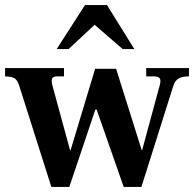

<svg xmlns="http://www.w3.org/2000/svg" viewBox="-22 -739 776 759"><path d="M181 0 54 -400Q47 -423 34.5 -430Q22 -437 -2 -437V-470H231V-437H203Q190 -437 185 -430Q180 -423 185 -402L255 -145H257L354 -467H437L538 -146H540L610 -404Q615 -424 608.5 -430.5Q602 -437 587 -437H556V-470H725V-437Q705 -437 692.5 -432.5Q680 -428 673 -419Q666 -410 662 -396L537 0H467L360 -306H355L252 0ZM202 -545 314 -719H401L509 -545H463L352 -641L249 -545Z"/></svg>

Font: Frank Ruhl Libre SemiBold
Style: Regular
Weight: 600
Designer: Yanek Iontef
Foundry: Fontef
Version: Version 6.003;gftools[0.9.30]